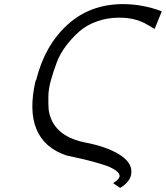

<svg xmlns="http://www.w3.org/2000/svg" viewBox="-20 -730 808 935"><path d="M153 -336 156 -340Q198 -509 308.5 -609.5Q419 -710 579 -710Q674 -710 768 -675L733 -589L697 -610Q641 -644 561 -644Q503 -644 452.5 -626Q402 -608 367 -577.5Q332 -547 302 -507.5Q272 -468 256 -425Q240 -382 228 -339.5Q216 -297 215.5 -260Q215 -223 217 -195Q236 -68 395 -36Q505 -15 567.5 26.5Q630 68 618 123Q610 158 565 185L531 162Q559 144 562 131Q565 115 543 99.5Q521 84 484.5 72.5Q448 61 413 52Q378 43 344 36Q310 29 303 27Q87 -47 153 -336Z"/></svg>

Font: Coval
Style: Light Italic
Weight: 300
Foundry: Context Ltd
Version: Version 001.000